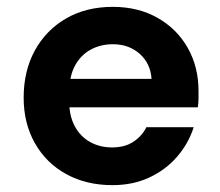

<svg xmlns="http://www.w3.org/2000/svg" viewBox="-20 -528 642 560"><path d="M308 12Q232 12 173.5 -20Q115 -52 82 -110Q49 -168 49 -243Q49 -321 81.5 -380.5Q114 -440 172.5 -474Q231 -508 309 -508Q383 -508 439.5 -476Q496 -444 527.5 -388.5Q559 -333 559 -263Q559 -253 559 -240.5Q559 -228 557 -215H146V-298H422Q419 -343 387.5 -371Q356 -399 309 -399Q274 -399 245 -383.5Q216 -368 199 -337Q182 -306 182 -259V-230Q182 -190 198 -160Q214 -130 242.5 -114Q271 -98 307 -98Q344 -98 369 -114.5Q394 -131 407 -157H545Q530 -110 497 -71.5Q464 -33 416 -10.5Q368 12 308 12Z"/></svg>

Font: DM Sans 24pt
Style: Bold
Weight: 700
Designer: Colophon Foundry, Jonny Pinhorn
Foundry: Colophon Foundry
Version: Version 4.004;gftools[0.9.30]